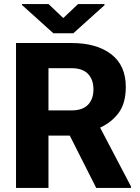

<svg xmlns="http://www.w3.org/2000/svg" viewBox="-20 -922 686 942"><path d="M452.1 0 322.3 -256.8H217.8V0H58.6V-710.9H331.5Q454.1 -710.9 525.6 -656Q597.2 -601.1 597.2 -496.1Q597.2 -416.5 563 -369.4Q528.8 -322.3 471.2 -295.9L622.6 -7.3V0ZM331.5 -587.4H217.8V-380.4H332Q385.3 -380.4 411.9 -408.2Q438.5 -436 438.5 -483.4Q438.5 -531.7 411.6 -559.6Q384.8 -587.4 331.5 -587.4ZM218.3 -901.9 290.5 -833.5 362.8 -901.9H492.7V-896.5L339.8 -758.8H241.7L87.9 -897.5V-901.9Z"/></svg>

Font: Vazirmatn UI FD ExtraBold
Style: Regular
Weight: 800
Designer: Saber Rastikerdar
Foundry: Saber Rastikerdar
Version: Version 33.003